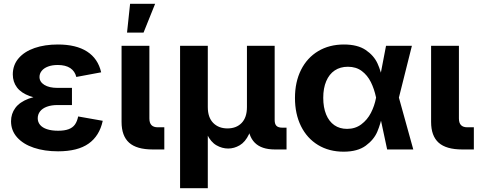

<svg xmlns="http://www.w3.org/2000/svg" viewBox="-20 -787 2536 1011"><path d="M38.1 -148.4Q38.1 -188 60.8 -218.8Q83.5 -249.5 131.3 -267.6Q179.2 -285.6 252 -285.6H358.9V-233.9H283.2Q250.5 -233.9 226.8 -225.1Q203.1 -216.3 190.9 -200.4Q178.7 -184.6 178.7 -164.1Q178.7 -144.5 190.9 -129.6Q203.1 -114.7 227.3 -106.7Q251.5 -98.6 286.1 -98.6Q319.8 -98.6 341.3 -106.7Q362.8 -114.7 374.5 -131.1Q386.2 -147.5 391.6 -173.8L521 -150.9Q503.9 -71.3 446.5 -30.8Q389.2 9.8 285.6 9.8Q214.4 9.8 158.2 -9Q102.1 -27.8 70.1 -63.7Q38.1 -99.6 38.1 -148.4ZM47.4 -395Q47.4 -444.3 77.9 -480Q108.4 -515.6 162.1 -534.2Q215.8 -552.7 284.7 -552.7Q380.9 -552.7 438.5 -515.6Q496.1 -478.5 512.7 -406.2L381.8 -381.8Q374.5 -412.1 349.9 -428.5Q325.2 -444.8 284.2 -444.8Q254.4 -444.8 232.7 -436.5Q210.9 -428.2 199.5 -413.8Q188 -399.4 188 -381.8Q188 -356 213.4 -340.1Q238.8 -324.2 283.2 -324.2H358.9V-264.2H252Q183.1 -264.2 137.2 -280.8Q91.3 -297.4 69.3 -326.7Q47.4 -356 47.4 -395Z M620.1 -145V-545.9H766.6V-163.1Q766.6 -139.6 777.6 -128.2Q788.6 -116.7 811 -116.7H845.2V0H784.2Q699.7 0 659.9 -35.6Q620.1 -71.3 620.1 -145ZM665 -767.1H796.9L735.8 -615.2H648.9Z M928.2 -545.9H1074.2V-223.1Q1074.2 -168.5 1102.8 -139.6Q1131.3 -110.8 1177.7 -110.8Q1224.6 -110.8 1252.4 -139.6Q1280.3 -168.5 1280.3 -223.1V-545.9H1426.3V-154.3Q1426.3 -133.8 1435.8 -124.3Q1445.3 -114.7 1467.3 -114.7H1488.8V0H1427.2Q1356.9 0 1321.5 -35.6Q1286.1 -71.3 1286.1 -139.6V-189H1310.5Q1310.5 -121.1 1291 -80.1Q1271.5 -39.1 1242.2 -22Q1212.9 -4.9 1181.6 -4.9Q1149.4 -4.9 1119.6 -22Q1089.8 -39.1 1070.1 -80.1Q1050.3 -121.1 1050.3 -189H1074.2V204.1H928.2Z M1533.2 -271Q1533.2 -355.5 1565.2 -419.2Q1597.2 -482.9 1655.5 -517.8Q1713.9 -552.7 1791 -552.7Q1862.8 -552.7 1905.8 -523.7Q1948.7 -494.6 1967.8 -452.9Q1986.8 -411.1 1995.6 -360.4H2043L2080.1 -274.4L2156.2 0H2018.6L1960 -274.4Q1950.7 -318.4 1932.9 -354.5Q1915 -390.6 1885 -413.1Q1855 -435.5 1812 -435.5Q1771.5 -435.5 1742.4 -416Q1713.4 -396.5 1697.8 -359.6Q1682.1 -322.8 1682.1 -272Q1682.1 -221.2 1697.3 -184.3Q1712.4 -147.5 1740.5 -127.9Q1768.6 -108.4 1807.6 -108.4Q1850.6 -108.4 1882.3 -132.1Q1914.1 -155.8 1933.1 -192.6Q1952.1 -229.5 1960 -271.5L2012.7 -545.9H2148.9L2080.1 -271.5L2043 -190.9H1995.6Q1984.4 -135.3 1966.6 -93.3Q1948.7 -51.3 1905.8 -19.8Q1862.8 11.7 1789.1 11.7Q1712.9 11.7 1654.8 -23.4Q1596.7 -58.6 1564.9 -122.8Q1533.2 -187 1533.2 -271Z M2250 -145V-545.9H2396.5V-163.1Q2396.5 -139.6 2407.5 -128.2Q2418.5 -116.7 2440.9 -116.7H2475.1V0H2414.1Q2329.6 0 2289.8 -35.6Q2250 -71.3 2250 -145Z"/></svg>

Font: Inter RS Variable
Style: Regular
Weight: 400
Designer: Rasmus Andersson (customised by Maria Ramos and Noel Pretorius)
Foundry: rsms
Version: Version 3.001;Glyphs 3.2.3 (3260)